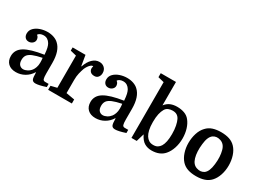

<svg xmlns="http://www.w3.org/2000/svg" viewBox="-40 -1444 2839 2118"><g transform="rotate(30 1379.5 -385.0)"><path d="M33 -118Q33 -199 108 -244.5Q183 -290 348 -315Q344 -368 337 -397Q330 -426 319 -445Q305 -469 284 -482.5Q263 -496 234 -496Q211 -496 192 -487.5Q173 -479 166 -464Q180 -456 186 -440.5Q192 -425 192 -413Q192 -388 171.5 -370Q151 -352 123 -352Q94 -352 77 -371Q60 -390 60 -421Q60 -462 89 -491Q118 -520 162.5 -535Q207 -550 253 -550Q298 -550 334.5 -537Q371 -524 394 -502Q468 -435 468 -281V-146Q468 -97 474.5 -78Q481 -59 503 -59H548V-19Q462 10 418 10Q385 10 374.5 -12Q364 -34 364 -99H360Q329 -48 278 -19Q227 10 168 10Q105 10 69 -24Q33 -58 33 -118ZM222 -58Q246 -58 273 -72Q300 -86 320 -112Q332 -128 341.5 -154.5Q351 -181 351 -217Q351 -231 350 -246.5Q349 -262 347 -275Q274 -260 232 -242.5Q190 -225 173 -201Q156 -177 156 -141Q156 -98 175.5 -78Q195 -58 222 -58Z M877 -472Q876 -473 874 -473.5Q872 -474 871 -474Q859 -474 845 -461.5Q831 -449 819 -430.5Q807 -412 800 -395Q788 -361 779 -323.5Q770 -286 770 -237V-70L878 -51V0H576V-51L653 -70V-480L576 -499V-540H740L762 -408H766Q789 -476 828 -513Q867 -550 914 -550Q953 -550 979 -525.5Q1005 -501 1005 -460Q1005 -430 988 -408Q971 -386 940 -386Q905 -386 888.5 -403.5Q872 -421 872 -445Q872 -452 873 -456Q874 -460 877 -472Z M1047 -118Q1047 -199 1122 -244.5Q1197 -290 1362 -315Q1358 -368 1351 -397Q1344 -426 1333 -445Q1319 -469 1298 -482.5Q1277 -496 1248 -496Q1225 -496 1206 -487.5Q1187 -479 1180 -464Q1194 -456 1200 -440.5Q1206 -425 1206 -413Q1206 -388 1185.5 -370Q1165 -352 1137 -352Q1108 -352 1091 -371Q1074 -390 1074 -421Q1074 -462 1103 -491Q1132 -520 1176.5 -535Q1221 -550 1267 -550Q1312 -550 1348.5 -537Q1385 -524 1408 -502Q1482 -435 1482 -281V-146Q1482 -97 1488.5 -78Q1495 -59 1517 -59H1562V-19Q1476 10 1432 10Q1399 10 1388.5 -12Q1378 -34 1378 -99H1374Q1343 -48 1292 -19Q1241 10 1182 10Q1119 10 1083 -24Q1047 -58 1047 -118ZM1236 -58Q1260 -58 1287 -72Q1314 -86 1334 -112Q1346 -128 1355.5 -154.5Q1365 -181 1365 -217Q1365 -231 1364 -246.5Q1363 -262 1361 -275Q1288 -260 1246 -242.5Q1204 -225 1187 -201Q1170 -177 1170 -141Q1170 -98 1189.5 -78Q1209 -58 1236 -58Z M2129 -275Q2129 -210 2110 -152Q2091 -94 2057 -55Q2001 10 1896 10Q1845 10 1805 -13.5Q1765 -37 1734 -101L1704 0H1637V-710L1560 -729V-780H1754V-482Q1784 -520 1821 -535Q1858 -550 1904 -550Q1955 -550 1996.5 -535Q2038 -520 2064 -487Q2095 -449 2112 -394Q2129 -339 2129 -275ZM1754 -271Q1754 -211 1763.5 -170.5Q1773 -130 1789 -105Q1805 -80 1827.5 -66Q1850 -52 1883 -52Q1916 -52 1937 -65Q1958 -78 1972 -100Q1988 -126 1996 -165.5Q2004 -205 2004 -260Q2004 -318 1995 -362.5Q1986 -407 1972 -435Q1959 -461 1937.5 -474.5Q1916 -488 1882 -488Q1853 -488 1828 -477.5Q1803 -467 1789 -442Q1773 -415 1763.5 -373.5Q1754 -332 1754 -271Z M2719 -272Q2719 -207 2700 -150Q2681 -93 2646 -55Q2614 -21 2568.5 -5.5Q2523 10 2463 10Q2403 10 2358 -5Q2313 -20 2281 -54Q2246 -92 2227.5 -148Q2209 -204 2209 -268Q2209 -332 2227.5 -390Q2246 -448 2282 -485Q2314 -520 2359.5 -535Q2405 -550 2464 -550Q2524 -550 2569.5 -535Q2615 -520 2647 -486Q2682 -449 2700.5 -392.5Q2719 -336 2719 -272ZM2357 -156Q2367 -122 2385 -100.5Q2403 -79 2430 -70Q2457 -61 2480 -63Q2503 -65 2525 -79Q2569 -111 2580 -210Q2586 -260 2583.5 -304Q2581 -348 2571 -384Q2562 -418 2543.5 -439.5Q2525 -461 2498 -470Q2471 -479 2448 -477Q2425 -475 2403 -461Q2358 -429 2348 -331Q2336 -229 2357 -156Z"/></g></svg>

Font: Domine SemiBold
Style: Regular
Weight: 600
Designer: Pablo Impallari, Rodrigo Fuenzalida, Brenda Gallo
Foundry: Pablo Impallari, Rodrigo Fuenzalida, Brenda Gallo
Version: Version 2.000